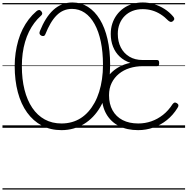

<svg xmlns="http://www.w3.org/2000/svg" viewBox="-20 -1035 1519 1555"><path d="M478 19Q389 19 319 -18Q249 -55 199.5 -123.5Q150 -192 124.5 -288Q99 -384 99 -501Q99 -555 106.5 -607Q114 -659 128 -707.5Q142 -756 163.5 -799Q185 -842 213 -878.5Q241 -915 275 -944Q287 -954 296.5 -954Q306 -954 315 -943Q323 -933 322 -924Q321 -915 311 -907Q282 -881 258 -849Q234 -817 215 -778.5Q196 -740 183 -695.5Q170 -651 163.5 -602Q157 -553 157 -499Q157 -394 178.5 -308.5Q200 -223 241.5 -161.5Q283 -100 342.5 -67.5Q402 -35 478 -35Q522 -35 561.5 -46Q601 -57 634.5 -78.5Q668 -100 696 -131.5Q724 -163 746 -203Q768 -243 783 -291Q798 -339 806 -394Q814 -449 814 -509Q814 -614 796.5 -697.5Q779 -781 746 -840.5Q713 -900 666.5 -931.5Q620 -963 563 -963Q527 -963 496 -950Q465 -937 438.5 -910.5Q412 -884 389.5 -845.5Q367 -807 347 -757Q343 -746 333.5 -743.5Q324 -741 313 -747Q303 -753 300.5 -761.5Q298 -770 303 -783Q325 -838 352 -881Q379 -924 411.5 -954Q444 -984 483 -999.5Q522 -1015 566 -1015Q636 -1015 692 -979.5Q748 -944 788.5 -878Q829 -812 850.5 -719Q872 -626 872 -510Q872 -442 863 -381Q854 -320 836 -266.5Q818 -213 792.5 -169Q767 -125 733.5 -90Q700 -55 660.5 -31Q621 -7 575 6Q529 19 478 19ZM1099 19Q1008 19 942.5 -15Q877 -49 841 -112Q805 -175 805 -261Q805 -314 822.5 -358Q840 -402 871.5 -436Q903 -470 944.5 -493Q986 -516 1036 -526Q985 -543 949.5 -576.5Q914 -610 895.5 -657Q877 -704 877 -760Q877 -805 889.5 -843.5Q902 -882 925.5 -914Q949 -946 981 -968.5Q1013 -991 1052.5 -1003Q1092 -1015 1136 -1015Q1182 -1015 1227 -1001.5Q1272 -988 1311.5 -963Q1351 -938 1381 -903Q1391 -892 1391.5 -883Q1392 -874 1381 -864Q1371 -856 1362.5 -857.5Q1354 -859 1343 -868Q1314 -898 1281 -919Q1248 -940 1211.5 -950.5Q1175 -961 1135 -961Q1091 -961 1054.5 -947Q1018 -933 991 -906.5Q964 -880 949 -843Q934 -806 934 -761Q934 -698 958.5 -650.5Q983 -603 1028 -576Q1073 -549 1135 -549H1252Q1261 -549 1265 -543.5Q1269 -538 1269 -524Q1269 -511 1265 -505Q1261 -499 1252 -499H1137Q1080 -499 1030.5 -483.5Q981 -468 943.5 -437.5Q906 -407 884.5 -363.5Q863 -320 863 -264Q863 -193 891.5 -141.5Q920 -90 973 -62.5Q1026 -35 1100 -35Q1155 -35 1205.5 -52.5Q1256 -70 1300 -104.5Q1344 -139 1378 -192Q1387 -203 1394.5 -204.5Q1402 -206 1413 -199Q1424 -192 1425 -182.5Q1426 -173 1417 -160Q1381 -102 1331.5 -62.5Q1282 -23 1222.5 -2Q1163 19 1099 19ZM0 490H1479V500H0ZM0 -20H1479V0H0ZM0 -505H1479V-500H0ZM0 -1010H1479V-1000H0Z"/></svg>

Font: Playwrite PE Guides
Style: Regular
Weight: 400
Designer: Veronika Burian, José Scaglione
Foundry: TypeTogether
Version: Version 1.003